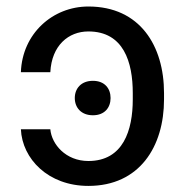

<svg xmlns="http://www.w3.org/2000/svg" viewBox="-20 -573 580 602"><path d="M137.8 -167.6H45.5C49.7 -75.3 130.7 9.9 257.1 9.9C417.6 9.9 494.3 -113.6 494.3 -261.4V-281.2C494.3 -429 419 -552.6 257.1 -552.6C144.9 -552.6 49.7 -467.3 45.5 -346.6H137.8C142 -430.4 194.6 -474.4 257.1 -474.4C367.9 -474.4 396.3 -377.8 396.3 -281.2V-261.4C396.3 -164.8 366.5 -68.2 257.1 -68.2C186.1 -68.2 142 -120.7 137.8 -167.6ZM214.5 -265.6C214.5 -235.8 234.4 -211.6 271.3 -211.6C308.2 -211.6 326.7 -235.8 326.7 -265.6C326.7 -295.5 308.2 -319.6 271.3 -319.6C234.4 -319.6 214.5 -295.5 214.5 -265.6Z"/></svg>

Font: Magic Ui Pro
Style: Regular
Weight: 400
Designer: Stefan Endress, Andreas Faust
Version: Version 1.000;FEAKit 1.0